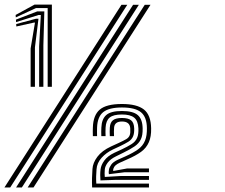

<svg xmlns="http://www.w3.org/2000/svg" viewBox="-90 -821 986 841"><path d="M118.8 -440.8V-785.8H68L-20.8 -744.8L-21.5 -755.5L61.2 -800.8H137.2V-440.8ZM81.5 -440.8V-617.8L88.8 -755.2H78.5L-19.5 -724.2L-20.2 -735L73 -771H104.2L100 -622.2V-440.8ZM44.2 -440.8V-608.8L63.2 -722L59.2 -722.2L-18.5 -705L-19 -715.8L67.2 -738.8H78.5L63 -613.2V-440.8ZM-19.5 0 493 -800H518.2L5.8 0ZM-70.5 0 442 -800H467.5L-45.2 0ZM31.2 0 544 -800H569.2L56.8 0ZM387 -58Q385 -65.5 387.2 -77.5Q388.5 -87.2 397.2 -99.8Q406 -112.2 426.5 -121.5L459.5 -136.2Q493 -151.2 514.4 -166.5Q535.8 -181.8 545.2 -205Q549.8 -216 551.8 -230.2Q553.8 -244.5 553.5 -259Q553.2 -307.8 527.9 -329Q502.5 -350.2 444.2 -350.2Q387.8 -350.2 362.2 -329.9Q336.8 -309.5 335.2 -262.2Q335 -253 334.9 -243.5Q334.8 -234 335.2 -224.8H316.8Q316.2 -237.2 316.4 -245.8Q316.5 -254.2 316.8 -262.5Q318.2 -316.2 347 -340.9Q375.8 -365.5 444.2 -365.5Q509.5 -365.5 540.2 -341.5Q571 -317.5 572 -259Q572.8 -222.8 562.2 -198.5Q551.2 -172.8 527.8 -155.8Q504.2 -138.8 467.2 -122.8L434 -108Q423.2 -103 416.2 -96.8Q409.2 -90.5 406 -80.5Q405.5 -77.5 405.8 -72L467.2 -83.2H562.5V-66.5H455.8ZM350 -30.8Q349 -43 349 -54.8Q349 -66.5 350.5 -79.2Q352.5 -97.8 366.8 -117.6Q381 -137.5 411 -151.8L444 -167Q466.8 -177.8 485.1 -189Q503.5 -200.2 510.8 -217.8Q514.2 -225.2 515.5 -236.4Q516.8 -247.5 516.2 -259Q514.8 -292 497.6 -305.8Q480.5 -319.5 444.2 -319.5Q406.2 -319.5 390.1 -305.9Q374 -292.2 372.5 -262.2Q371.5 -242.5 372.5 -224.8H353.8Q353 -245 354 -262.5Q355.5 -299.5 375.4 -317.1Q395.2 -334.8 444.2 -334.8Q492.5 -334.8 513.2 -317.1Q534 -299.5 534.8 -259Q535.5 -228.2 527 -210.8Q518.2 -192.5 499.5 -179.8Q480.8 -167 451 -152.5L418 -136.2Q392.8 -123.8 381.4 -108Q370 -92.2 369 -78.5Q368.5 -69.2 368.2 -61.4Q368 -53.5 369 -46L438.2 -50H562.5V-33.2H417.5ZM313.5 0Q312.5 -22.5 313.1 -42Q313.8 -61.5 315 -80.8Q316.5 -107.5 336.6 -134.4Q356.8 -161.2 396.5 -179.5L429.2 -194.5Q452 -205 463.1 -211.6Q474.2 -218.2 478.2 -228.8Q482 -239 480.5 -259Q478.8 -288.8 444.2 -288.8Q412.5 -288.8 409.8 -262.8Q408.8 -254.5 409 -244.8Q409.2 -235 409.5 -224.8H391Q390 -244.5 391 -262Q392.5 -284.8 404.9 -294.5Q417.2 -304.2 444.2 -304.2Q471.8 -304.2 484.4 -293.9Q497 -283.5 497.8 -258.5Q498.5 -236.5 493 -224Q487 -209.2 472.2 -200.2Q457.5 -191.2 437.2 -181.5L404.5 -166.2Q375.5 -152.5 355 -129.8Q334.5 -107 332.8 -79.2Q331.5 -63.5 331.1 -47.9Q330.8 -32.2 331.8 -16.8H562.5V0Z"/></svg>

Font: Big Shoulders Inline Text ExtraBold
Style: Regular
Weight: 800
Designer: Patric King
Foundry: XO Type Co
Version: Version 1.000